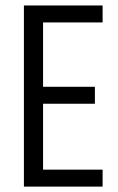

<svg xmlns="http://www.w3.org/2000/svg" viewBox="-20 -692 437 712"><path d="M68.7 -671.7H360.5V-608.8H139.7V-370.2H331.9V-307.3H139.7V-62.9H360.5V0H68.7Z"/></svg>

Font: Khand Variable Light
Style: Regular
Weight: 300
Designer: Satya Rajpurohit
Foundry: Indian Type Foundry
Version: Version 3.000